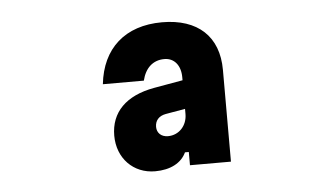

<svg xmlns="http://www.w3.org/2000/svg" viewBox="-35 -870 771 448"><g transform="rotate(-5 350.0 -645.5)"><path d="M312 -473C348 -473 374 -487 385 -511H394V-480H490V-695C490 -773 442 -818 358 -818C271 -818 217 -769 208 -686H304C311 -715 329 -732 356 -732C379 -732 394 -714 394 -686V-679L326 -667C260 -655 224 -619 224 -564C224 -511 261 -473 312 -473ZM323 -576C323 -591 332 -601 348 -604L394 -612V-600C394 -573 375 -552 349 -552C333 -552 323 -562 323 -576Z"/></g></svg>

Font: Martian Mono Std Md
Style: Regular
Weight: 500
Monospace: yes
Designer: Roman Shamin
Foundry: Evil Martians
Version: Version 1.000